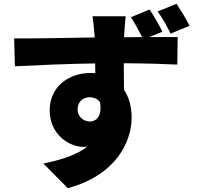

<svg xmlns="http://www.w3.org/2000/svg" viewBox="-20 -883 1040 1005"><path d="M904 -863 805 -823C832 -786 853 -747 873 -707L972 -748C955 -783 929 -825 904 -863ZM504 -347C515 -270 482 -247 449 -247C418 -247 386 -273 386 -309C386 -355 419 -374 449 -374C472 -374 492 -365 504 -347ZM763 -833 665 -793C688 -758 706 -724 724 -689L630 -688V-699C631 -717 635 -779 638 -798H464C467 -783 471 -746 475 -698L476 -687C347 -685 170 -681 54 -682L58 -536C180 -542 328 -549 478 -551L479 -500L454 -501C337 -501 240 -427 240 -306C240 -177 344 -114 418 -114L436 -115C377 -69 294 -45 207 -27L335 102C586 34 669 -139 669 -268C669 -323 656 -373 629 -413L628 -552C754 -551 848 -548 908 -545L910 -689H761L830 -717C813 -752 788 -796 763 -833Z"/></svg>

Font: Noto Sans TC Black
Style: Regular
Weight: 900
Designer: Ryoko NISHIZUKA 西塚涼子 (kana, bopomofo & ideographs); Paul D. Hunt (Latin, Greek & Cyrillic); Sandoll Communications 산돌커뮤니
Foundry: Adobe
Version: Version 2.004;hotconv 1.0.118;makeotfexe 2.5.65603